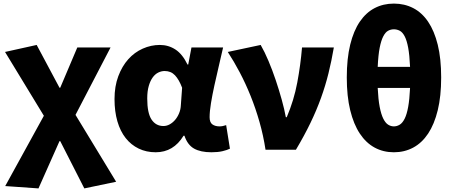

<svg xmlns="http://www.w3.org/2000/svg" viewBox="-20 -833 2528 1068"><path d="M9 202 224 -189 8 -544 184 -583 311 -345H315L410 -569H595L400 -194L626 178L449 215L315 -48H311L194 215Z M846 14Q794 14 751.5 -6.5Q709 -27 679 -65Q649 -103 633 -158Q617 -213 617 -282Q617 -353 638 -409Q659 -465 693.5 -503.5Q728 -542 774 -562.5Q820 -583 869 -583Q917 -583 956 -557.5Q995 -532 1023 -474H1027L1045 -569H1221Q1210 -520 1197 -465Q1184 -410 1172.5 -357.5Q1161 -305 1153.5 -259Q1146 -213 1146 -181Q1146 -152 1161.5 -141Q1177 -130 1201 -130Q1218 -130 1238 -137L1259 -6Q1243 2 1217.5 8Q1192 14 1156 14Q1096 14 1059.5 -6.5Q1023 -27 1006 -78H1001Q945 14 846 14ZM889 -132Q907 -132 923.5 -141Q940 -150 953.5 -165.5Q967 -181 976 -202.5Q985 -224 986 -248L993 -345Q976 -390 953.5 -414Q931 -438 896 -438Q878 -438 860.5 -429.5Q843 -421 829.5 -402.5Q816 -384 807.5 -355Q799 -326 799 -285Q799 -204 823 -168Q847 -132 889 -132Z M1457 0Q1445 -79 1423.5 -154.5Q1402 -230 1374 -299.5Q1346 -369 1313.5 -430.5Q1281 -492 1247 -544L1430 -583Q1452 -545 1473.5 -494Q1495 -443 1513.5 -388Q1532 -333 1547 -279Q1562 -225 1570 -181H1575Q1615 -275 1633.5 -373.5Q1652 -472 1660 -569H1837Q1824 -493 1807 -424.5Q1790 -356 1765.5 -288Q1741 -220 1707 -149.5Q1673 -79 1626 0Z M2081 -344Q2084 -280 2092 -238.5Q2100 -197 2112 -173Q2124 -149 2139 -139.5Q2154 -130 2171 -130Q2188 -130 2203.5 -139.5Q2219 -149 2231 -173Q2243 -197 2250.5 -238.5Q2258 -280 2261 -344ZM2261 -461Q2258 -527 2250.5 -567.5Q2243 -608 2231 -631Q2219 -654 2203.5 -662Q2188 -670 2171 -670Q2154 -670 2139 -662Q2124 -654 2112 -631Q2100 -608 2092 -567.5Q2084 -527 2081 -461ZM2171 -813Q2230 -813 2278.5 -788Q2327 -763 2361.5 -712Q2396 -661 2415 -584Q2434 -507 2434 -402Q2434 -298 2415 -220Q2396 -142 2361.5 -90Q2327 -38 2278.5 -12Q2230 14 2171 14Q2112 14 2064 -12Q2016 -38 1981.5 -90Q1947 -142 1928 -220Q1909 -298 1909 -402Q1909 -507 1928 -584.5Q1947 -662 1981.5 -712.5Q2016 -763 2064 -788Q2112 -813 2171 -813Z"/></svg>

Font: Kinto Sans Black
Style: Regular
Weight: 900
Designer: Authors: Ryoko NISHIZUKA  (kana & ideographs); Paul D. Hunt (Latin, Greek & Cyrillic); Wenlong ZHANG  (bopomofo); Sandol
Foundry: Adobe Systems Incorporated, ookami Inc.
Version: Version 0.001